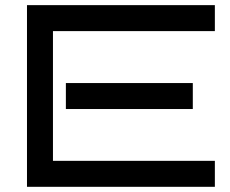

<svg xmlns="http://www.w3.org/2000/svg" viewBox="-20 -720 888 740"><path d="M808.1 0H84V-700.2H808.1V-600.1H184.1V-100.1H808.1ZM723.1 -299.8H233.9V-399.9H723.1Z"/></svg>

Font: Bruno Ace
Style: Regular
Weight: 400
Designer: Astigmatic (AOETI)
Foundry: Astigmatic (AOETI)
Version: Version 1.000